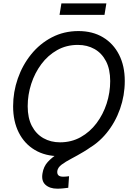

<svg xmlns="http://www.w3.org/2000/svg" viewBox="-20 -925 793 1151"><path d="M336.4 11.2Q251.5 11.2 189 -25.9Q126.5 -63 92.5 -130.4Q58.6 -197.8 58.6 -287.6Q58.6 -373.5 86.7 -454.1Q114.7 -534.7 166.7 -599.1Q218.8 -663.6 291 -701.2Q363.3 -738.8 450.2 -738.8Q535.2 -738.8 597.4 -701.4Q659.7 -664.1 693.8 -596.9Q728 -529.8 728 -439.5Q728 -353 699.7 -272.5Q671.4 -191.9 619.1 -127.7Q566.9 -63.5 495.1 -26.1Q423.3 11.2 336.4 11.2ZM339.8 -71.8Q408.2 -71.8 463.6 -102.8Q519 -133.8 558.6 -186.3Q598.1 -238.8 619.4 -304.4Q640.6 -370.1 640.6 -439Q640.6 -509.8 615.5 -558.1Q590.3 -606.4 546.6 -631.1Q502.9 -655.8 446.8 -655.8Q377.9 -655.8 322.5 -624.5Q267.1 -593.3 227.8 -540.5Q188.5 -487.8 167.2 -422.1Q146 -356.4 146 -288.1Q146 -217.8 171.1 -169.7Q196.3 -121.6 240.2 -96.7Q284.2 -71.8 339.8 -71.8ZM323.7 206.1Q278.3 206.1 252.4 182.6Q226.6 159.2 234.9 113.3Q241.2 73.7 266.1 46.1Q291 18.6 327.6 -3.9Q364.3 -26.4 407.2 -49.8Q450.2 -73.2 493.4 -104Q536.6 -134.8 574.7 -179Q612.8 -223.1 639.9 -286.6Q667 -350.1 676.3 -439.5H728Q723.1 -346.2 700.2 -277.6Q677.2 -209 641.8 -159.4Q606.4 -109.9 565.2 -75.2Q523.9 -40.5 482.9 -16.1Q441.9 8.3 407 26.6Q372.1 44.9 349.6 61.8Q327.1 78.6 323.7 99.1Q321.3 116.2 329.6 125.2Q337.9 134.3 359.9 134.3Q368.7 134.3 377.9 133.3Q387.2 132.3 394 131.3L389.2 200.7Q374.5 202.6 357.9 204.3Q341.3 206.1 323.7 206.1ZM617.7 -904.8 606.4 -835.9H336.9L348.1 -904.8Z"/></svg>

Font: Inter 28pt
Style: Italic
Weight: 400
Italic angle: -9.3988°
Designer: Rasmus Andersson
Foundry: rsms
Version: Version 4.001;git-66647c0bb